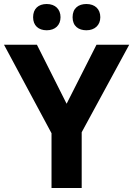

<svg xmlns="http://www.w3.org/2000/svg" viewBox="-20 -937 664 957"><path d="M145 -851.1C145 -810.1 171.4 -786.1 212.9 -786.1C255.4 -786.1 281.7 -812 281.7 -851.1C281.7 -890.6 255.9 -917 212.9 -917C171.4 -917 145 -893.6 145 -851.1ZM341.8 -851.1C341.8 -806.6 371.6 -786.1 410.6 -786.1C452.1 -786.1 480 -811.5 480 -851.1C480 -892.1 453.1 -917 410.6 -917C371.6 -917 341.8 -896.5 341.8 -851.1ZM164.1 -713.9H0L236.8 -272.9V0H387.2V-277.8L624 -713.9H460.9L312 -419.9Z"/></svg>

Font: Noto Reveo Sans
Style: Bold
Weight: 700
Designer: Monotype Design team
Foundry: Monotype Imaging Inc.
Version: Version 1.04